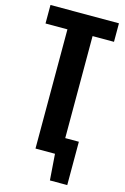

<svg xmlns="http://www.w3.org/2000/svg" viewBox="-142 -874 713 1091"><g transform="rotate(15 214.5 -328.0)"><path d="M142.1 0V-701.2H13.2V-810.1H416V-701.2H290V-101.1H370.1V153.8H268.1L256.8 0Z"/></g></svg>

Font: Oswald Medium
Style: Regular
Weight: 500
Designer: Vernon Adams
Foundry: Vernon Adams
Version: Version 4.103